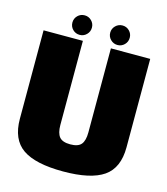

<svg xmlns="http://www.w3.org/2000/svg" viewBox="-119 -897 864 993"><g transform="rotate(15 313.5 -400.5)"><path d="M311 4Q163 4 94.2 -43.5Q25.5 -91 25.5 -201.5V-675H236V-225Q236 -181.5 252.5 -161.2Q269 -141 311 -141Q353 -141 369.5 -161Q386 -181 386 -225V-675H596.5V-201.5Q596.5 -91 527.8 -43.5Q459 4 311 4ZM211.5 -700.5Q189.5 -700.5 174.2 -715.8Q159 -731 159 -753Q159 -774.5 174.2 -789.8Q189.5 -805 211.5 -805Q233 -805 248.2 -789.8Q263.5 -774.5 263.5 -753Q263.5 -731 248.2 -715.8Q233 -700.5 211.5 -700.5ZM414 -700.5Q392.5 -700.5 377 -715.8Q361.5 -731 361.5 -753Q361.5 -774.5 377 -789.8Q392.5 -805 414 -805Q435.5 -805 450.8 -789.8Q466 -774.5 466 -753Q466 -731 450.8 -715.8Q435.5 -700.5 414 -700.5Z"/></g></svg>

Font: Anybody Black
Style: Regular
Weight: 900
Designer: Tyler Finck
Foundry: Etcetera Type Company
Version: Version 1.010; ttfautohint (v1.8.3) -l 8 -r 50 -G 200 -x 14 